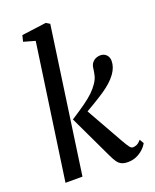

<svg xmlns="http://www.w3.org/2000/svg" viewBox="-152 -903 804 999"><g transform="rotate(-20 250.0 -403.5)"><path d="M38 0 145 -747 81.5 -765 90 -799 226 -817 246.5 -804.5 132 0ZM381 10Q360 10 346.2 3.5Q332.5 -3 322.5 -17.2Q312.5 -31.5 301.5 -55L187 -296.5Q234.5 -327 266 -349.5Q297.5 -372 317.8 -391.5Q338 -411 352 -432Q366 -452 370.8 -471.8Q375.5 -491.5 377.5 -509Q379.5 -528.5 388.8 -540Q398 -551.5 410.2 -556.5Q422.5 -561.5 434 -561.5Q455 -561.5 467.8 -548.2Q480.5 -535 480.5 -514.5Q480.5 -497 474.5 -480Q468.5 -463 456.5 -446Q442 -426 422.8 -408.8Q403.5 -391.5 378.8 -374.8Q354 -358 322.5 -339.2Q291 -320.5 252 -297.5L261.5 -330L388 -105.5Q406 -74 414.2 -63.8Q422.5 -53.5 431.5 -53.5Q442.5 -53.5 453.5 -58.5Q464.5 -63.5 477.5 -78.5L491 -55Q481.5 -37.5 465 -22.8Q448.5 -8 427.5 1Q406.5 10 381 10Z"/></g></svg>

Font: Merriweather 24pt SemiCondensed
Style: Italic
Weight: 400
Width: 4
Italic angle: -7.8°
Designer: Eben Sorkin
Foundry: Eben Sorkin
Version: Version 2.101